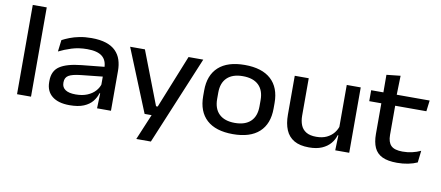

<svg xmlns="http://www.w3.org/2000/svg" viewBox="-72 -945 3219 1400"><g transform="rotate(10 1537.5 -245.0)"><path d="M72.5 0V-661H176V0Z M665 0 669 -127.5 666 -146V-277.5L666.5 -298Q666.5 -355.5 631.2 -384Q596 -412.5 520.5 -412.5Q457.5 -412.5 405.5 -396Q353.5 -379.5 312 -358.5L322.5 -444.5Q345.5 -457 377 -469.2Q408.5 -481.5 448.5 -489.5Q488.5 -497.5 536.5 -497.5Q601 -497.5 645.5 -482.8Q690 -468 717 -440.8Q744 -413.5 756 -376.5Q768 -339.5 768 -295V0ZM462.5 12.5Q379 12.5 333.5 -24Q288 -60.5 288 -128V-137.5Q288 -211 339.5 -245.2Q391 -279.5 498.5 -290.5L677 -308.5L680.5 -236.5L508.5 -218.5Q443 -211.5 417 -195.5Q391 -179.5 391 -145.5V-140Q391 -107.5 416.8 -90Q442.5 -72.5 493 -72.5Q543 -72.5 579.2 -87.8Q615.5 -103 638 -128.2Q660.5 -153.5 668.5 -183.5L683 -111.5H663.5Q654 -78.5 631.2 -50.2Q608.5 -22 567.8 -4.8Q527 12.5 462.5 12.5Z M1144 -89.5 1086 -59 1257 -484H1366L1093.5 170.5H985.5L1083 -62L1126.5 -20H1013.5L824.5 -484H934L1086 -89.5Z M1672 13.5Q1544.5 13.5 1478 -47.2Q1411.5 -108 1411.5 -222.5V-263.5Q1411.5 -377 1478.2 -437.8Q1545 -498.5 1672 -498.5Q1799.5 -498.5 1866.2 -437.8Q1933 -377 1933 -263.5V-222.5Q1933 -108 1866.2 -47.2Q1799.5 13.5 1672 13.5ZM1672 -69.5Q1748 -69.5 1788.5 -108Q1829 -146.5 1829 -219.5V-266.5Q1829 -338.5 1788.8 -377Q1748.5 -415.5 1672 -415.5Q1596.5 -415.5 1556 -377Q1515.5 -338.5 1515.5 -266.5V-219.5Q1515.5 -146.5 1556 -108Q1596.5 -69.5 1672 -69.5Z M2147 -484V-207.5Q2147 -168 2159 -137.8Q2171 -107.5 2199 -90.2Q2227 -73 2274.5 -73Q2319 -73 2351.2 -88.2Q2383.5 -103.5 2404 -129.2Q2424.5 -155 2432.5 -186.5L2448 -111.5H2427Q2417.5 -78 2393.8 -49.8Q2370 -21.5 2331 -4.5Q2292 12.5 2235.5 12.5Q2167.5 12.5 2125.2 -12Q2083 -36.5 2063.2 -83.2Q2043.5 -130 2043.5 -196.5V-484ZM2532 -484V0H2428.5L2432.5 -127L2428.5 -137V-484Z M2887.5 11.5Q2818.5 11.5 2777.5 -8.2Q2736.5 -28 2718.2 -68.2Q2700 -108.5 2700 -168.5V-434.5H2802.5V-180Q2802.5 -126.5 2827.5 -101.2Q2852.5 -76 2913 -76Q2949.5 -76 2983.5 -83.8Q3017.5 -91.5 3046.5 -105.5L3036.5 -17.5Q3007.5 -4 2969 3.8Q2930.5 11.5 2887.5 11.5ZM2610.5 -396V-477H3043.5L3033.5 -396ZM2701 -468 2700.5 -607 2803.5 -618 2799.5 -468Z"/></g></svg>

Font: Anek Gujarati SemiExpanded Medium
Style: Regular
Weight: 500
Width: 6
Designer: Mrunmayee Ghaisas (Gujarati), Yesha Goshar (Latin)
Foundry: Ek Type
Version: Version 1.003